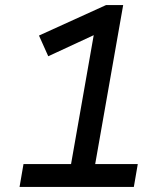

<svg xmlns="http://www.w3.org/2000/svg" viewBox="-20 -736 640 756"><path d="M251 -40 349 -597.5 170 -514.5 133.5 -596 397.5 -716H465L346 -40ZM57 0 72.5 -90H522.5L507 0Z"/></svg>

Font: Google Sans Code
Style: Italic
Weight: 400
Italic angle: -10°
Monospace: yes
Designer: Google Sans Code Authors
Foundry: Google LLC
Version: Version 6.000